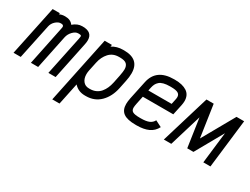

<svg xmlns="http://www.w3.org/2000/svg" viewBox="-70 -1020 2230 1715"><g transform="rotate(30 1045.0 -163.0)"><path d="M410.6 -512.2Q510.3 -512.2 510.3 -427.7Q510.3 -409.2 505.9 -387.7L425.3 0H350.6L434.6 -402.3Q438 -418.5 438 -424.3Q438 -433.6 432.1 -436.3Q426.3 -439 410.6 -439H404.8Q378.4 -439 351.6 -411.4Q324.7 -383.8 316.9 -347.2L245.1 0H170.4L252.9 -399.9Q255.9 -410.6 255.9 -418.5Q255.9 -439 230.5 -439H225.1Q199.7 -439 173.6 -415Q147.5 -391.1 140.6 -357.4L65.4 0H-8.8L98.6 -512.7H173.3L170.4 -500Q195.3 -512.2 225.1 -512.2H230.5Q286.1 -512.2 312.5 -474.1Q356.9 -512.2 404.8 -512.2Z M673.8 -291 654.8 -200.7Q650.4 -180.2 650.4 -160.6Q650.4 -116.2 672.4 -88.6Q694.3 -61 733.4 -61H743.7Q777.3 -61 804.4 -73.7Q831.5 -86.4 849.9 -108.6Q868.2 -130.9 879.9 -157.5Q891.6 -184.1 898.4 -215.8L915.5 -298.8Q924.3 -344.7 924.3 -366.7Q924.3 -402.3 904.8 -420.7Q885.3 -439 836.9 -439H826.7Q763.7 -439 725.3 -397Q687 -355 673.8 -291ZM573.7 187.5H499L642.6 -500H717.3L713.4 -480.5Q762.7 -512.2 826.7 -512.2H836.9Q996.6 -512.2 996.6 -367.2Q996.6 -329.1 986.8 -284.2L969.7 -201.2Q949.7 -104.5 890.9 -46.1Q832 12.2 743.7 12.2H733.4Q664.1 12.2 620.6 -36.6Z M1361.8 -439H1351.6Q1314 -439 1287.4 -431.9Q1260.7 -424.8 1245.4 -410.9Q1230 -397 1222.2 -381.3Q1214.4 -365.7 1209.5 -343.8L1202.6 -310.5H1442.4L1452.6 -358.4Q1456.5 -375.5 1456.5 -388.2Q1456.5 -414.1 1435.5 -426.5Q1414.6 -439 1361.8 -439ZM1258.3 12.2Q1168.9 12.2 1129.9 -16.8Q1090.8 -45.9 1090.8 -106.4Q1090.8 -133.3 1098.6 -171.4L1138.2 -358.4Q1170.4 -512.2 1351.6 -512.2H1361.8Q1440.4 -512.2 1485.4 -482.2Q1530.3 -452.1 1530.3 -389.2Q1530.3 -369.6 1524.9 -343.8L1502 -237.3H1187.5L1170.9 -157.7Q1164.6 -127.4 1164.6 -111.3Q1164.6 -84 1184.6 -72.5Q1204.6 -61 1258.3 -61H1268.6Q1322.3 -61 1352.3 -73.7Q1382.3 -86.4 1397 -115.2L1462.4 -82Q1436.5 -31.7 1387.9 -9.8Q1339.4 12.2 1268.6 12.2Z M1618.2 0H1541.5L1692.4 -500H1767.1L1815.9 -169.4L2002.4 -500H2081.1L2022 0H1948.7L1986.3 -321.8L1825.7 -36.6H1761.7L1718.3 -331.1Z"/></g></svg>

Font: Anka/Coder Condensed
Style: Italic
Weight: 400
Width: 4
Italic angle: -12°
Monospace: yes
Version: Version 001.100